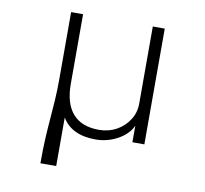

<svg xmlns="http://www.w3.org/2000/svg" viewBox="-76 -595 893 838"><g transform="rotate(10 370.5 -176.5)"><path d="M155.5 160Q155.5 97 158 49.8Q160.5 2.5 164 -38.5Q167.5 -79.5 170.2 -122.8Q173 -166 173 -220.5V-513H226V-204.5Q226 -117.5 265.2 -72.8Q304.5 -28 381 -28Q424 -28 458.8 -47.2Q493.5 -66.5 514.2 -99Q535 -131.5 535 -171V-513H588V0H535V-73Q517 -34 471.5 -9Q426 16 373.5 16Q321 16 283.8 -1.8Q246.5 -19.5 225.5 -55V160Z"/></g></svg>

Font: Spartan Thin Light
Style: Regular
Weight: 300
Version: Version 1.004